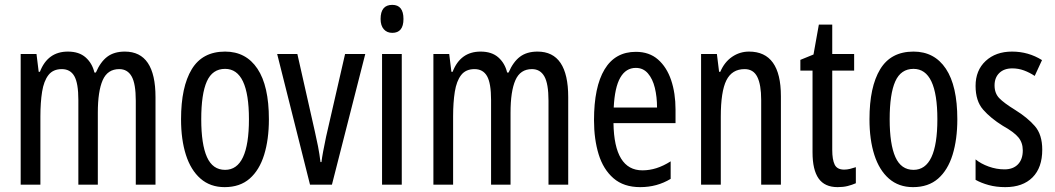

<svg xmlns="http://www.w3.org/2000/svg" viewBox="-20 -759 4335 789"><path d="M493 -547Q619 -547 619 -360V0H538V-345Q538 -415 521 -445Q504 -475 470 -475Q422 -475 402 -429.5Q382 -384 382 -296V0H302V-348Q302 -417 285.5 -446Q269 -475 234 -475Q198 -475 179 -450.5Q160 -426 153 -382Q146 -338 146 -281V0H65V-537H130L139 -464H144Q176 -547 259 -547Q305 -547 332 -523Q359 -499 368 -461H374Q393 -505 421 -526Q449 -547 493 -547Z M1085 -269Q1085 -186 1065.5 -123Q1046 -60 1006 -25Q966 10 903 10Q844 10 804 -25Q764 -60 744 -122.5Q724 -185 724 -269Q724 -402 768 -474.5Q812 -547 905 -547Q991 -547 1038 -476.5Q1085 -406 1085 -269ZM807 -269Q807 -166 830.5 -113.5Q854 -61 905 -61Q1003 -61 1003 -269Q1003 -476 905 -476Q853 -476 830 -424.5Q807 -373 807 -269Z M1254 0 1119 -537H1202L1274 -218Q1281 -188 1287 -157Q1293 -126 1297 -93H1301Q1303 -110 1308 -137Q1313 -164 1320 -197L1398 -537H1481L1344 0Z M1592 -739Q1638 -739 1638 -681Q1638 -624 1592 -624Q1570 -624 1557 -639Q1544 -654 1544 -681Q1544 -739 1592 -739ZM1631 -537V0H1550V-537Z M2189 -547Q2315 -547 2315 -360V0H2234V-345Q2234 -415 2217 -445Q2200 -475 2166 -475Q2118 -475 2098 -429.5Q2078 -384 2078 -296V0H1998V-348Q1998 -417 1981.5 -446Q1965 -475 1930 -475Q1894 -475 1875 -450.5Q1856 -426 1849 -382Q1842 -338 1842 -281V0H1761V-537H1826L1835 -464H1840Q1872 -547 1955 -547Q2001 -547 2028 -523Q2055 -499 2064 -461H2070Q2089 -505 2117 -526Q2145 -547 2189 -547Z M2593 -546Q2648 -546 2684 -514.5Q2720 -483 2738 -429.5Q2756 -376 2756 -309V-253H2501Q2504 -59 2620 -59Q2649 -59 2677.5 -68Q2706 -77 2736 -96V-24Q2680 10 2611 10Q2543 10 2501 -26.5Q2459 -63 2440 -125Q2421 -187 2421 -265Q2421 -402 2464.5 -474Q2508 -546 2593 -546ZM2593 -480Q2552 -480 2529 -440Q2506 -400 2502 -317H2680Q2680 -361 2671 -398Q2662 -435 2642.5 -457.5Q2623 -480 2593 -480Z M3058 -547Q3189 -547 3189 -364V0H3108V-348Q3108 -411 3092 -443Q3076 -475 3040 -475Q2988 -475 2965 -429Q2942 -383 2942 -279V0H2861V-537H2926L2935 -464H2940Q2957 -504 2988.5 -525.5Q3020 -547 3058 -547Z M3449 -62Q3461 -62 3473 -65Q3485 -68 3497 -72V-6Q3481 1 3463 5.5Q3445 10 3422 10Q3369 10 3344 -25.5Q3319 -61 3319 -133V-469H3269V-513L3323 -535L3345 -658H3400V-537H3490V-469H3400V-143Q3400 -103 3410 -82.5Q3420 -62 3449 -62Z M3914 -269Q3914 -186 3894.5 -123Q3875 -60 3835 -25Q3795 10 3732 10Q3673 10 3633 -25Q3593 -60 3573 -122.5Q3553 -185 3553 -269Q3553 -402 3597 -474.5Q3641 -547 3734 -547Q3820 -547 3867 -476.5Q3914 -406 3914 -269ZM3636 -269Q3636 -166 3659.5 -113.5Q3683 -61 3734 -61Q3832 -61 3832 -269Q3832 -476 3734 -476Q3682 -476 3659 -424.5Q3636 -373 3636 -269Z M4263 -144Q4263 -70 4223 -30Q4183 10 4111 10Q4074 10 4043 1.5Q4012 -7 3989 -20V-104Q4011 -86 4043 -74.5Q4075 -63 4108 -63Q4143 -63 4163 -83.5Q4183 -104 4183 -141Q4183 -173 4164.5 -195Q4146 -217 4101 -242Q4051 -273 4020 -308.5Q3989 -344 3989 -406Q3989 -470 4030.5 -508.5Q4072 -547 4139 -547Q4206 -547 4262 -512L4232 -447Q4211 -461 4188 -469.5Q4165 -478 4140 -478Q4106 -478 4086.5 -459Q4067 -440 4067 -408Q4067 -376 4086 -356Q4105 -336 4152 -307Q4202 -276 4232.5 -241Q4263 -206 4263 -144Z"/></svg>

Font: Noto Sans Malayalam ExtraCondensed
Style: Regular
Weight: 400
Width: 2
Designer: Jelle Bosma - Monotype Design Team
Foundry: Monotype Imaging Inc.
Version: Version 2.104; ttfautohint (v1.8.4.7-5d5b)